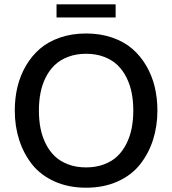

<svg xmlns="http://www.w3.org/2000/svg" viewBox="-20 -853 791 882"><path d="M239.7 -772.9V-833H511.2V-772.9ZM47.9 -345.2Q47.9 -402.3 60.3 -454.1Q72.8 -505.9 99.1 -551Q125.5 -596.2 163.3 -628.9Q201.2 -661.6 255.6 -680.4Q310.1 -699.2 375.5 -699.2Q440.9 -699.2 495.4 -680.4Q549.8 -661.6 587.6 -628.9Q625.5 -596.2 651.9 -551Q678.2 -505.9 690.7 -454.1Q703.1 -402.3 703.1 -345.2Q703.1 -273.4 682.9 -210.4Q662.6 -147.5 623.5 -97.9Q584.5 -48.3 520.5 -19.5Q456.5 9.3 375.5 9.3Q294.4 9.3 230.5 -19.5Q166.5 -48.3 127.4 -97.9Q88.4 -147.5 68.1 -210.4Q47.9 -273.4 47.9 -345.2ZM293.2 -97.9Q330.1 -84 375.5 -84Q420.9 -84 457.8 -97.9Q494.6 -111.8 519.5 -135.7Q544.4 -159.7 561 -193.1Q577.6 -226.6 585 -264.4Q592.3 -302.2 592.3 -345.2Q592.3 -388.2 585 -426Q577.6 -463.9 561 -497.1Q544.4 -530.3 519.5 -554.2Q494.6 -578.1 457.8 -592Q420.9 -606 375.5 -606Q330.1 -606 293.2 -592Q256.3 -578.1 231.4 -554.2Q206.5 -530.3 189.9 -497.1Q173.3 -463.9 166 -426Q158.7 -388.2 158.7 -345.2Q158.7 -302.2 166 -264.4Q173.3 -226.6 189.9 -193.1Q206.5 -159.7 231.4 -135.7Q256.3 -111.8 293.2 -97.9Z"/></svg>

Font: HK Grotesk SemiBold Legacy
Style: Regular
Weight: 600
Designer: Alfredo Marco Pradil
Foundry: Hanken Design Co.
Version: Version 2.022;PS 002.022;hotconv 1.0.88;makeotf.lib2.5.64775